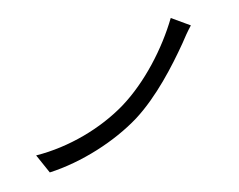

<svg xmlns="http://www.w3.org/2000/svg" viewBox="-53 -809 1106 890"><g transform="rotate(5 500.0 -364.0)"><path d="M802 -719 706 -745C678 -601 611 -437 518 -321C427 -208 289 -108 140 -56L210 17C353 -43 496 -153 587 -268C671 -376 731 -523 770 -632C778 -657 790 -692 802 -719Z"/></g></svg>

Font: Noto Sans JP Regular
Style: Regular
Weight: 400
Designer: Ryoko NISHIZUKA (kana & ideographs); Paul D. Hunt (Latin, Greek & Cyrillic); Wenlong ZHANG (bopomofo); Sandoll Communica
Foundry: Adobe Systems Incorporated
Version: Version 1.004;PS 1.004;hotconv 1.0.82;makeotf.lib2.5.63406